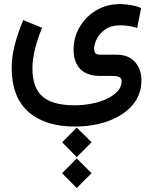

<svg xmlns="http://www.w3.org/2000/svg" viewBox="-20 -385 761 954"><path d="M288.6 321.8 361.3 249 435.1 321.8 361.3 395.5ZM288.6 475.6 361.3 402.3 435.1 475.6 361.3 549.3ZM189 -247.1Q167 -193.4 154.1 -141.4Q141.1 -89.4 141.1 -44.9Q141.1 50.8 190.7 94.2Q240.2 137.7 348.6 138.2Q391.1 138.2 432.9 130.4Q474.6 122.6 508.8 106.9Q543 91.3 563.7 69.1Q584.5 46.9 584.5 17.6Q584.5 3.4 572.3 -2.2Q560.1 -7.8 545.9 -7.8H475.6Q413.1 -7.8 379.4 -41.5Q345.7 -75.2 345.7 -138.2Q345.7 -199.2 375.7 -250.7Q405.8 -302.2 458 -333.5Q510.3 -364.7 577.1 -364.7Q595.2 -364.7 624.5 -360.6Q653.8 -356.4 681.2 -345.2L661.6 -246.1Q640.6 -252.9 618.7 -256.1Q596.7 -259.3 577.1 -259.3Q532.2 -259.3 503.7 -239.3Q475.1 -219.2 461.4 -192.4Q447.8 -165.5 447.8 -144.5Q447.8 -127.4 453.9 -120.4Q460 -113.3 480.5 -113.3H558.6Q620.1 -112.8 651.4 -76.4Q682.6 -40 682.6 13.7Q682.6 85.4 638.4 137Q594.2 188.5 519 216.1Q443.8 243.7 351.1 243.7Q203.6 243.7 120.8 170.4Q38.1 97.2 38.1 -48.3Q38.1 -103.5 53.5 -162.6Q68.8 -221.7 95.2 -285.2Z"/></svg>

Font: Vazir Medium WOL
Style: Medium-WOL
Weight: 500
Designer: Saber Rastikerdar
Foundry: Saber Rastikerdar
Version: Version 27.0.1